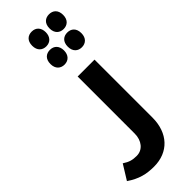

<svg xmlns="http://www.w3.org/2000/svg" viewBox="-400 -927 1198 1198"><g transform="rotate(-45 199.0 -328.0)"><path d="M199 -766C236 -766 259 -792 259 -831C259 -871 236 -896 199 -896C166 -896 139 -876 139 -831C139 -787 166 -766 199 -766ZM352 -766C385 -766 412 -787 412 -831C412 -876 385 -896 352 -896C319 -896 292 -876 292 -831C292 -787 319 -766 352 -766ZM199 -605C236 -605 259 -631 259 -670C259 -710 236 -735 199 -735C166 -735 139 -715 139 -670C139 -626 166 -605 199 -605ZM352 -605C385 -605 412 -626 412 -670C412 -715 385 -735 352 -735C319 -735 292 -715 292 -670C292 -626 319 -605 352 -605ZM144 240C271 240 353 153 353 16V-495H204V9C204 70 168 116 115 116C78 116 55 110 20 87L-40 184C23 227 76 240 144 240Z"/></g></svg>

Font: Noto Kufi Arabic
Style: Bold
Weight: 700
Designer: Monotype Design Team, David Williams, Khaled Hosny
Foundry: Google LLC
Version: Version 2.109